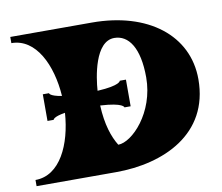

<svg xmlns="http://www.w3.org/2000/svg" viewBox="-77 -794 1027 887"><g transform="rotate(-10 436.0 -350.0)"><path d="M25 -700V-671C140 -671 203 -537 213 -390C156 -399 156 -413 156 -413H127V-288H156C156 -288 156 -302 213 -311C203 -165 141 -29 25 -29V0H398C620 0 847 -99 847 -357C847 -563 671 -700 408 -700ZM430 -123C404 -165 383 -226 379 -316C488 -310 488 -288 488 -288H517V-413H488C488 -413 488 -391 379 -385C383 -447 406 -612 497 -612C564 -612 611 -546 611 -407C611 -242 495 -123 430 -123Z"/></g></svg>

Font: Ouroboros
Style: Regular
Weight: 400
Designer: Ariel Martín Pérez
Foundry: Velvetyne Type Foundry
Version: Version 2.001;hotconv 1.0.109;makeotfexe 2.5.65596